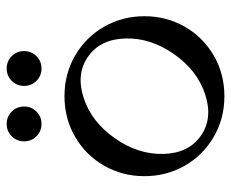

<svg xmlns="http://www.w3.org/2000/svg" viewBox="-80 -630 711 592"><g transform="rotate(-90 276.0 -333.5)"><path d="M61.3 -120.4Q29.3 -176.8 29.3 -244.1Q29.3 -311.5 61.3 -367.9Q93.3 -424.3 149.9 -457.5Q206.5 -490.7 275.9 -490.7Q345.2 -490.7 401.9 -457.5Q458.5 -424.3 490.5 -367.9Q522.5 -311.5 522.5 -244.1Q522.5 -176.8 490.5 -120.4Q458.5 -64 401.9 -30.8Q345.2 2.4 275.9 2.4Q206.5 2.4 149.9 -30.8Q93.3 -64 61.3 -120.4ZM146 -335Q95.7 -263.2 97.9 -185.5Q100.1 -107.9 153.8 -70.3Q207.5 -32.7 281.5 -56.9Q355.5 -81.1 405.8 -153.3Q456.1 -225.1 453.9 -302.7Q451.7 -380.4 397.9 -418Q344.2 -455.6 270.3 -431.4Q196.3 -407.2 146 -335ZM152.3 -577.1Q136.7 -592.8 136.7 -615.2Q136.7 -637.7 152.3 -653.3Q168 -668.9 190.4 -668.9Q212.9 -668.9 228.5 -653.3Q244.1 -637.7 244.1 -615.2Q244.1 -592.8 228.5 -577.1Q212.9 -561.5 190.4 -561.5Q168 -561.5 152.3 -577.1ZM323.2 -577.1Q307.6 -592.8 307.6 -615.2Q307.6 -637.7 323.2 -653.3Q338.9 -668.9 361.3 -668.9Q383.8 -668.9 399.4 -653.3Q415 -637.7 415 -615.2Q415 -592.8 399.4 -577.1Q383.8 -561.5 361.3 -561.5Q338.9 -561.5 323.2 -577.1Z"/></g></svg>

Font: Flanker
Style: Regular
Weight: 400
Designer: Flanker
Foundry: Flanker
Version: Version 2.027